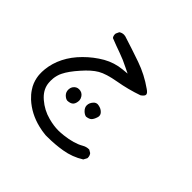

<svg xmlns="http://www.w3.org/2000/svg" viewBox="-134 -323 769 769"><g transform="rotate(45 250.0 61.5)"><path d="M29.8 130.9Q28.8 140.1 28.8 146.2Q28.8 152.3 29.1 159.9Q29.3 167.5 31.5 178.5Q33.7 189.5 38.3 201.4Q43 213.4 51.3 225.6Q61.5 241.2 76.7 255.4Q118.7 293.9 177.7 308.1Q197.3 313 218.3 314.9Q223.6 314.9 228.5 314.9Q271 314.9 311.5 308.1Q356 300.8 394 276.9L401.9 262.2Q402.3 260.7 402.3 259.3Q402.3 247.6 395.5 239.3L382.8 231.9Q381.8 231.9 381.3 231.9Q366.7 231.9 353.5 239.7Q322.3 257.8 270.5 263.7Q252.9 265.6 241.7 265.6Q214.4 265.6 184.1 257.3Q145 247.1 113.8 220.2L106.4 213.4Q81.5 188.5 79.1 157.2Q78.6 151.9 78.6 146.2Q78.6 140.6 79.3 132.6Q80.1 124.5 82.8 114.5Q85.4 104.5 90.3 95.2Q103 69.3 133.8 34.7Q164.1 0 190.2 -15.1Q216.3 -30.3 269.5 -39.6Q322.8 -48.8 374.5 -66.9Q388.7 -76.7 388.7 -84.5Q388.7 -92.8 374 -102.5Q326.7 -136.2 272.7 -155Q218.8 -173.8 164.1 -190.9Q160.2 -191.9 156.2 -191.9Q145 -191.9 135.7 -185.5L129.4 -171.9Q128.9 -169.9 128.9 -168Q128.9 -157.2 134.3 -150.9Q163.6 -139.2 193.6 -128.7Q223.6 -118.2 253.4 -103L276.4 -91.8L250.5 -89.4Q208.5 -85.4 171.4 -64.5Q133.3 -42.5 101.6 -10.7Q69.8 21 51.8 56.9Q33.7 92.8 29.8 130.9ZM215.3 128.9Q215.8 126 215.8 123.8Q215.8 121.6 215.8 119.1Q215.3 111.8 209.5 103Q200.2 89.8 183.6 89.8Q168.5 89.8 159.2 103Q155.8 108.4 154.8 113.3Q153.8 118.2 153.8 121.6Q153.8 135.7 163.3 145.3Q172.9 154.8 182.6 155.8Q199.7 154.8 207 147.5Q213.4 141.1 215.3 128.9ZM316.4 108.9Q316.4 99.6 308.6 92.3Q299.8 83.5 285.6 80.6Q281.7 79.6 278.8 79.6Q269 79.6 261.7 87.4Q250.5 99.6 250.5 113.8Q250.5 126 261.2 136.7Q270.5 146 280.3 147.9Q296.4 146 303.2 139.2Q310.1 132.3 314.9 117.2Q316.4 112.8 316.4 108.9Z"/></g></svg>

Font: Bakudai
Style: ExtraLight
Weight: 200
Version: Version 1.48